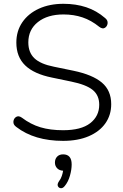

<svg xmlns="http://www.w3.org/2000/svg" viewBox="-20 -733 647 1010"><path d="M312 8Q161 8 66 -65Q49 -77 50.5 -93.5Q52 -110 65 -118Q78 -126 95 -114Q141 -79 192.5 -63.5Q244 -48 312 -48Q407 -48 454.5 -85Q502 -122 502 -182Q502 -232 467.5 -260Q433 -288 354 -304L253 -325Q159 -344 112.5 -389Q66 -434 66 -509Q66 -570 97.5 -616Q129 -662 185 -687.5Q241 -713 314 -713Q379 -713 433.5 -695Q488 -677 533 -638Q548 -626 546 -610Q544 -594 531.5 -586.5Q519 -579 502 -592Q460 -626 414 -641.5Q368 -657 314 -657Q230 -657 179.5 -617Q129 -577 129 -510Q129 -457 161 -426.5Q193 -396 264 -382L366 -361Q467 -340 516 -298.5Q565 -257 565 -185Q565 -128 534.5 -84.5Q504 -41 447 -16.5Q390 8 312 8ZM321 245Q311 258 300 257Q289 256 284.5 246Q280 236 290 221Q300 208 305 193Q310 178 312 165Q292 164 280.5 152Q269 140 269 122Q269 103 280.5 91Q292 79 312 79Q357 79 357 132Q357 159 348 191Q339 223 321 245Z"/></svg>

Font: Nunito Light
Style: Regular
Weight: 300
Designer: Vernon Adams
Foundry: Vernon Adams
Version: Version 3.601; ttfautohint (v1.8.2.53-6de2)